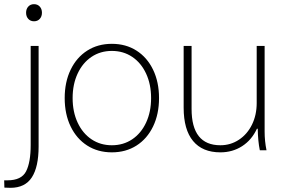

<svg xmlns="http://www.w3.org/2000/svg" viewBox="-50 -720 1370 920"><path d="M75 -659Q75 -677 85.5 -688.5Q96 -700 113 -700Q130 -700 140.5 -688.5Q151 -677 151 -659Q151 -641 140.5 -629.5Q130 -618 113 -618Q96 -618 85.5 -629.5Q75 -641 75 -659ZM-29 179 -30 144H-14Q53 144 75 101Q97 58 97 -25V-500H135V-18Q135 80 102.5 130Q70 180 0 180Q-19 180 -29 179Z M260 -250Q260 -327 288.5 -386Q317 -445 368 -477.5Q419 -510 486 -510Q553 -510 604 -477.5Q655 -445 683.5 -386Q712 -327 712 -250Q712 -173 683.5 -114Q655 -55 604 -22.5Q553 10 486 10Q419 10 368 -22.5Q317 -55 288.5 -114Q260 -173 260 -250ZM674 -250Q674 -316 650 -367.5Q626 -419 583.5 -447.5Q541 -476 486 -476Q431 -476 388.5 -447.5Q346 -419 322 -367.5Q298 -316 298 -250Q298 -184 322 -132.5Q346 -81 388.5 -52.5Q431 -24 486 -24Q541 -24 583.5 -52.5Q626 -81 650 -132.5Q674 -184 674 -250Z M830 -204V-500H868V-198Q868 -24 1006 -24Q1055 -24 1095 -50.5Q1135 -77 1157.5 -123Q1180 -169 1180 -226V-500H1218V-89Q1218 -44 1227 0H1195Q1186 -43 1185 -103H1181Q1156 -49 1110 -19.5Q1064 10 1006 10Q920 10 875 -44.5Q830 -99 830 -204Z"/></svg>

Font: Sarabun Thin
Style: Regular
Weight: 250
Designer: Suppakit Chalermlarp | Katatrad Co.,Ltd.
Foundry: Cadson Demak Co.,Ltd.
Version: Version 1.000; ttfautohint (v1.6)